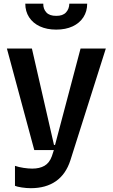

<svg xmlns="http://www.w3.org/2000/svg" viewBox="-20 -806 606 1031"><path d="M60.4 191.8V84.5Q80.6 91.6 106.7 95.5Q132.8 99.4 153.4 99.4Q192.5 99.4 218.9 84.2Q245.4 68.9 258.5 32.7L269.2 0H164.1L17 -545.5H151.3L269.9 -27.7H275.6L412.6 -545.5H548.3L358 54.7Q333.8 129.6 280 167.1Q226.2 204.5 145.6 204.5Q121.8 204.5 96.6 200.6Q71.4 196.7 60.4 191.8ZM448.2 -786.2Q448.2 -745 427.7 -713.4Q407.3 -681.8 369.9 -664.4Q332.4 -647 282 -647Q231.5 -647 194.1 -664.4Q156.6 -681.8 136.2 -713.4Q115.8 -745 115.8 -786.2H212.4Q211.6 -758.2 228.9 -739.3Q246.1 -720.5 282 -720.9Q317.1 -720.5 334.3 -739.2Q351.6 -757.8 352.3 -786.2Z"/></svg>

Font: Riot Sans
Style: Bold
Weight: 600
Designer: Rasmus Andersson
Foundry: rsms
Version: Version 4.001